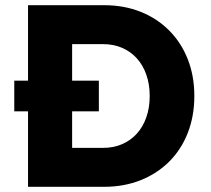

<svg xmlns="http://www.w3.org/2000/svg" viewBox="-20 -720 812 740"><path d="M35 -291V-409H361V-291ZM88 0V-700H381Q458 -700 522 -674.5Q586 -649 632.5 -602Q679 -555 704 -491Q729 -427 729 -350Q729 -273 704 -208.5Q679 -144 632.5 -97.5Q586 -51 522 -25.5Q458 0 381 0ZM258 -116 235 -150H376Q418 -150 451 -164.5Q484 -179 507.5 -205Q531 -231 544 -268Q557 -305 557 -350Q557 -395 544 -432Q531 -469 507.5 -495Q484 -521 451 -535.5Q418 -550 376 -550H232L258 -582Z"/></svg>

Font: Our Lexend
Style: Bold
Weight: 700
Designer: Bonnie Shaver-Troup, Thomas Jockin
Foundry: Lexend
Version: Version 1.007